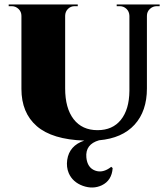

<svg xmlns="http://www.w3.org/2000/svg" viewBox="-20 -620 748 862"><path d="M696.8 -600.1V-592.3H684.1Q666 -592.3 652.8 -579.8Q639.6 -567.4 639.6 -548.8V-222.7Q639.6 -121.1 584.2 -60.3Q528.8 0.5 424.8 9.8Q362.3 27.8 367.7 86.9Q372.1 132.8 407 145.8Q441.9 158.7 479.5 128.9L485.8 134.8Q481.9 190.4 437 211.9Q397.5 230.5 352.1 214.4Q306.2 197.8 288.6 157.2Q277.3 130.4 281.7 98.1Q291 33.7 358.4 11.2Q214.4 6.3 145.3 -53.5Q76.2 -113.3 76.2 -220.7V-548.8Q76.2 -567.4 63.2 -579.8Q50.3 -592.3 32.2 -592.3H19V-600.1H329.1V-592.3H315.4Q297.4 -592.3 285.2 -580.1Q272.9 -567.9 272.5 -549.3V-223.1Q272.5 -134.3 310.5 -85Q348.6 -35.6 418 -35.6Q485.4 -35.6 522.7 -82Q560.1 -128.4 561 -211.9V-548.8Q560.5 -567.9 547.9 -580.1Q535.2 -592.3 517.1 -592.3H503.9V-600.1Z"/></svg>

Font: Cinzel Black
Style: Regular
Weight: 900
Designer: Natanael Gama
Version: Version 1.001;PS 001.001;hotconv 1.0.56;makeotf.lib2.0.21325